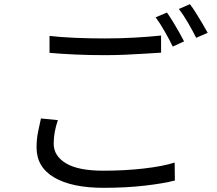

<svg xmlns="http://www.w3.org/2000/svg" viewBox="-20 -863 1040 919"><path d="M476 36Q324 36 239.5 -13.5Q155 -63 155 -157Q155 -196 162 -231Q169 -266 176 -296L257 -288Q247 -259 242 -231Q237 -203 237 -175Q237 -117 295.5 -81.5Q354 -46 474 -46Q578 -46 669 -56.5Q760 -67 816 -85L817 1Q764 15 673.5 25.5Q583 36 476 36ZM482 -599Q406 -599 341 -602Q276 -605 217 -610V-691Q271 -685 338.5 -682Q406 -679 481 -679Q553 -679 625 -683Q697 -687 751 -693V-611Q717 -609 672 -606Q627 -603 577.5 -601Q528 -599 482 -599ZM807 -640Q792 -671 769 -711.5Q746 -752 725 -780L779 -803Q792 -785 807 -760.5Q822 -736 836.5 -710.5Q851 -685 861 -665ZM919 -682Q903 -714 880.5 -753Q858 -792 836 -820L889 -843Q903 -825 918.5 -800Q934 -775 949 -750Q964 -725 974 -706Z"/></svg>

Font: Chocolate Classical Sans
Style: Regular
Weight: 400
Designer: 田海東、宇文滿月
Foundry: Moonlit Owen
Version: Version 1.001